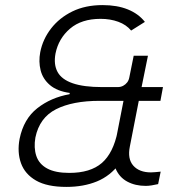

<svg xmlns="http://www.w3.org/2000/svg" viewBox="-20 -727 749 754"><path d="M495 -607Q476 -630 444.5 -641.5Q413 -653 375 -653Q300 -653 255 -614.5Q210 -576 198 -517Q190 -474 206 -444.5Q222 -415 265.5 -400Q309 -385 381 -385H595L584 -331H371Q265 -331 200 -298Q135 -265 119 -187Q112 -147 122.5 -115Q133 -83 165 -65.5Q197 -48 252 -48Q335 -48 380 -87Q425 -126 442 -211L465 -330H524L501 -211Q485 -132 449 -84Q413 -36 360.5 -14.5Q308 7 241 7Q165 7 121.5 -18Q78 -43 62.5 -86Q47 -129 57 -182Q73 -260 126.5 -302Q180 -344 253 -357L254 -362Q204 -369 176 -393Q148 -417 139.5 -451Q131 -485 138 -522Q148 -573 180.5 -615Q213 -657 264 -682Q315 -707 383 -707Q440 -707 482 -690Q524 -673 549 -641ZM549 -641 495 -607ZM442 -385Q454 -385 463.5 -390Q473 -395 479.5 -403.5Q486 -412 488 -424L505 -508H561L536 -385H620L610 -331H525L490 -152Q480 -103 503.5 -76.5Q527 -50 573 -50Q581 -50 590.5 -51Q600 -52 611 -53L601 -4Q588 -1 575.5 1Q563 3 552 3Q511 3 479.5 -14Q448 -31 433.5 -66Q419 -101 430 -152L465 -331H388L398 -385Z"/></svg>

Font: Albert Sans Light
Style: Italic
Weight: 300
Italic angle: -11.25°
Designer: Andreas Rasmussen
Foundry: a.Foundry
Version: Version 1.025